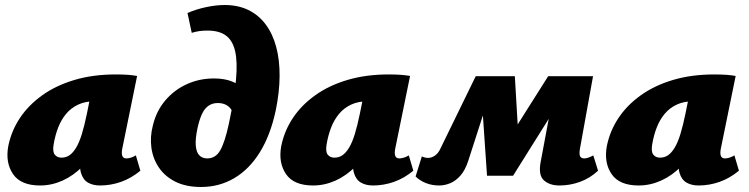

<svg xmlns="http://www.w3.org/2000/svg" viewBox="-20 -730 2987 766"><path d="M140 10Q63 10 32 -35.5Q1 -81 13 -147Q25 -207 59 -258.5Q93 -310 148 -349.5Q203 -389 277 -411Q351 -433 441 -433Q471 -433 490.5 -431.5Q510 -430 527 -427L468 -138Q460 -98 484 -98Q491 -98 500.5 -100.5Q510 -103 522 -110L540 -49Q504 -19 463 -4.5Q422 10 379 10Q351 10 331 -1.5Q311 -13 303 -40.5Q295 -68 304 -117L331 -249L417 -277Q402 -210 374.5 -157Q347 -104 310 -66.5Q273 -29 229.5 -9.5Q186 10 140 10ZM225 -101Q243 -101 257 -110.5Q271 -120 283.5 -140.5Q296 -161 306.5 -195Q317 -229 327 -278L347 -377L405 -320Q393 -324 382 -325Q371 -326 359 -326Q320 -326 291.5 -312.5Q263 -299 243.5 -275.5Q224 -252 212 -221Q200 -190 194 -154Q189 -125 198.5 -113Q208 -101 225 -101Z M782 16Q722 16 680 -5Q638 -26 614 -61.5Q590 -97 584 -140.5Q578 -184 590 -230Q604 -288 640 -330Q676 -372 726 -394.5Q776 -417 833 -417Q885 -417 919.5 -398.5Q954 -380 959 -347L908 -284Q899 -302 884 -310.5Q869 -319 849 -319Q827 -319 811 -307.5Q795 -296 785 -273.5Q775 -251 768 -219Q759 -177 761 -150Q763 -123 775 -110.5Q787 -98 807 -98Q840 -98 858.5 -130Q877 -162 893 -236Q915 -340 921.5 -411.5Q928 -483 918 -526Q908 -569 881 -588.5Q854 -608 808 -608Q790 -608 775.5 -606Q761 -604 745 -599L728 -678Q762 -693 802 -701.5Q842 -710 876 -710Q930 -710 971 -690Q1012 -670 1040 -632.5Q1068 -595 1082 -542.5Q1096 -490 1095.5 -426Q1095 -362 1080 -289Q1059 -191 1017 -123Q975 -55 915 -19.5Q855 16 782 16Z M1229 10Q1152 10 1121 -35.5Q1090 -81 1102 -147Q1114 -207 1148 -258.5Q1182 -310 1237 -349.5Q1292 -389 1366 -411Q1440 -433 1530 -433Q1560 -433 1579.5 -431.5Q1599 -430 1616 -427L1557 -138Q1549 -98 1573 -98Q1580 -98 1589.5 -100.5Q1599 -103 1611 -110L1629 -49Q1593 -19 1552 -4.5Q1511 10 1468 10Q1440 10 1420 -1.5Q1400 -13 1392 -40.5Q1384 -68 1393 -117L1420 -249L1506 -277Q1491 -210 1463.5 -157Q1436 -104 1399 -66.5Q1362 -29 1318.5 -9.5Q1275 10 1229 10ZM1314 -101Q1332 -101 1346 -110.5Q1360 -120 1372.5 -140.5Q1385 -161 1395.5 -195Q1406 -229 1416 -278L1436 -377L1494 -320Q1482 -324 1471 -325Q1460 -326 1448 -326Q1409 -326 1380.5 -312.5Q1352 -299 1332.5 -275.5Q1313 -252 1301 -221Q1289 -190 1283 -154Q1278 -125 1287.5 -113Q1297 -101 1314 -101Z M2212 10Q2173 10 2150 -10.5Q2127 -31 2137 -84L2191 -372L2257 -396L2027 -29H1923L1900 -365L1932 -426H2034L2050 -154H1995L2167 -426H2346L2294 -138Q2290 -117 2294 -107.5Q2298 -98 2311 -98Q2317 -98 2325.5 -100.5Q2334 -103 2347 -110L2366 -49Q2334 -19 2294 -4.5Q2254 10 2212 10ZM1732 10Q1704 10 1679.5 0.5Q1655 -9 1638 -26L1663 -106Q1669 -103 1675.5 -101.5Q1682 -100 1688 -100Q1702 -100 1715.5 -109.5Q1729 -119 1737 -137L1878 -426H1957L1848 -88Q1836 -51 1817 -29.5Q1798 -8 1776 1Q1754 10 1732 10Z M2528 10Q2451 10 2420 -35.5Q2389 -81 2401 -147Q2413 -207 2447 -258.5Q2481 -310 2536 -349.5Q2591 -389 2665 -411Q2739 -433 2829 -433Q2859 -433 2878.5 -431.5Q2898 -430 2915 -427L2856 -138Q2848 -98 2872 -98Q2879 -98 2888.5 -100.5Q2898 -103 2910 -110L2928 -49Q2892 -19 2851 -4.5Q2810 10 2767 10Q2739 10 2719 -1.5Q2699 -13 2691 -40.5Q2683 -68 2692 -117L2719 -249L2805 -277Q2790 -210 2762.5 -157Q2735 -104 2698 -66.5Q2661 -29 2617.5 -9.5Q2574 10 2528 10ZM2613 -101Q2631 -101 2645 -110.5Q2659 -120 2671.5 -140.5Q2684 -161 2694.5 -195Q2705 -229 2715 -278L2735 -377L2793 -320Q2781 -324 2770 -325Q2759 -326 2747 -326Q2708 -326 2679.5 -312.5Q2651 -299 2631.5 -275.5Q2612 -252 2600 -221Q2588 -190 2582 -154Q2577 -125 2586.5 -113Q2596 -101 2613 -101Z"/></svg>

Font: Ysabeau Office Black
Style: Italic
Weight: 900
Italic angle: -12°
Designer: Christian Thalmann (Catharsis Fonts)
Version: Version 2.001;gftools[0.9.30]; featfreeze: tnum,lnum,ss02